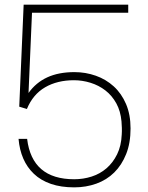

<svg xmlns="http://www.w3.org/2000/svg" viewBox="-20 -800 640 828"><path d="M97 -201Q118 -27 300 -27Q339 -27 375 -38.5Q411 -50 439 -74Q467 -98 485 -134.5Q503 -171 505 -220Q506 -235 505.5 -248.5Q505 -262 504 -276Q500 -321 481.5 -354.5Q463 -388 434.5 -410Q406 -432 370.5 -443Q335 -454 299 -454Q227 -454 174.5 -423.5Q122 -393 96 -330L63 -340L82 -780H533V-745H118L103 -399Q135 -444 184 -466.5Q233 -489 301 -489Q349 -489 393 -473.5Q437 -458 470.5 -427.5Q504 -397 523.5 -351.5Q543 -306 543 -246Q543 -183 524 -135.5Q505 -88 472.5 -56Q440 -24 395.5 -8Q351 8 300 8Q243 8 199.5 -7Q156 -22 126.5 -50Q97 -78 80.5 -116Q64 -154 60 -201Z"/></svg>

Font: Tanohe Sans ExtraLight
Style: Regular
Weight: 250
Designer: Village Type and Design LLC & Cristiano Sobral
Foundry: Cooper Hewitt Smithsonian Design Museum
Version: Version 1.00;September 29, 2021;FontCreator 13.0.0.2655 64-b